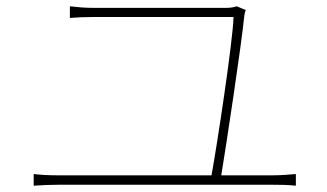

<svg xmlns="http://www.w3.org/2000/svg" viewBox="-20 -668 1040 610"><path d="M683 -111C699 -208 746 -518 756 -616C757 -624 758 -630 761 -636L732 -648C726 -646 715 -643 701 -643H279C247 -643 229 -645 202 -648V-611C229 -613 246 -614 280 -614H722C720 -539 670 -209 652 -111H164C139 -111 114 -112 87 -115V-78C115 -80 139 -81 164 -81H847C864 -81 895 -81 920 -78V-115C895 -113 872 -111 847 -111Z"/></svg>

Font: Source Han Sans CN ExtraLight
Style: Regular
Weight: 250
Designer: Ryoko NISHIZUKA (kana & ideographs); Paul D. Hunt (Latin, Greek & Cyrillic); Wenlong ZHANG (bopomofo); Sandoll Communica
Foundry: Adobe Systems Incorporated
Version: Version 1.004;PS 1.004;hotconv 16.6.51;makeotf.lib2.5.65220